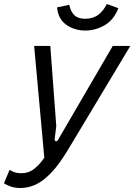

<svg xmlns="http://www.w3.org/2000/svg" viewBox="-78 -930 673 962"><path d="M25 12Q-2 12 -23 5Q-44 -2 -58 -12L-30 -79Q-16 -70 -2.5 -66Q11 -62 28 -62Q66 -62 94 -84.5Q122 -107 144 -140L93 -700H174L204 -298L196 -234Q195 -224 201.5 -222.5Q208 -221 212 -228L487 -700H575L269 -190Q221 -109 179.5 -65.5Q138 -22 100.5 -5Q63 12 25 12ZM350 -777Q295 -777 254 -806Q213 -835 208 -893L269 -906Q276 -872 294.5 -854Q313 -836 349 -836Q388 -836 414.5 -856Q441 -876 457 -910L515 -889Q493 -831 447 -804Q401 -777 350 -777Z"/></svg>

Font: Finlandica
Style: Italic
Weight: 400
Italic angle: -8°
Designer: Niklas Ekholm, Juho Hiilivirta, Jaakko Suomalainen
Foundry: Helsinki Type Studio
Version: Version 1.064